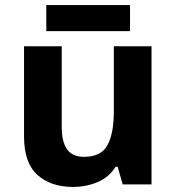

<svg xmlns="http://www.w3.org/2000/svg" viewBox="-20 -729 697 759"><path d="M579 -546V0H465L445 -70H437Q411 -28 365.5 -9Q320 10 269 10Q181 10 128 -37.5Q75 -85 75 -190V-546H224V-227Q224 -169 245 -139Q266 -109 312 -109Q380 -109 405 -155.5Q430 -202 430 -289V-546ZM494 -709V-606H163V-709Z"/></svg>

Font: Noto Sans Tangsa
Style: Regular
Weight: 400
Designer: David Williams
Foundry: Google LLC
Version: Version 1.504